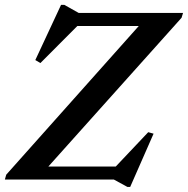

<svg xmlns="http://www.w3.org/2000/svg" viewBox="-32 -722 756 772"><path d="M704 -670 698 -650.5 162.5 -52.5H433.5L564 -190.5L585.5 -184.5L491.5 29.5H480L426 0H-12.5L-7 -19.5L526 -617.5H279L130.5 -468.5L110 -480.5L213.5 -702.5H226.5L284.5 -670Z"/></svg>

Font: Newsreader 16pt SemiBold
Style: Italic
Weight: 600
Italic angle: -17°
Designer: Hugues Gentile
Foundry: Production Type
Version: Version 1.003; ttfautohint (v1.8.3)